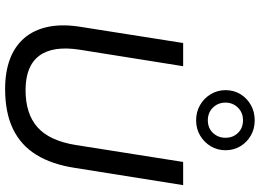

<svg xmlns="http://www.w3.org/2000/svg" viewBox="-156 -876 1041 770"><g transform="rotate(90 365.0 -491.5)"><path d="M337 9Q270 9 218.5 -10Q167 -29 133.5 -67.5Q100 -106 88 -164Q76 -222 89 -299L153 -705H246L180 -291Q163 -183 204 -128Q245 -73 342 -73Q437 -73 491 -121Q545 -169 562 -274L630 -705H723L654 -272Q640 -179 601.5 -116.5Q563 -54 497.5 -22.5Q432 9 337 9ZM463 -757Q429 -757 401.5 -773Q374 -789 358 -816Q342 -843 342 -875Q342 -908 358 -934.5Q374 -961 401.5 -976.5Q429 -992 463 -992Q497 -992 524 -976.5Q551 -961 567 -934.5Q583 -908 583 -875Q583 -842 567 -815.5Q551 -789 524 -773Q497 -757 463 -757ZM463 -804Q494 -804 513.5 -824.5Q533 -845 533 -875Q533 -905 513.5 -925Q494 -945 463 -945Q432 -945 412 -924.5Q392 -904 392 -875Q392 -845 412 -824.5Q432 -804 463 -804Z"/></g></svg>

Font: Nunito Sans 12pt Medium
Style: Italic
Weight: 500
Italic angle: -9°
Designer: Vernon Adams
Foundry: Vernon Adams
Version: Version 3.101;gftools[0.9.27]